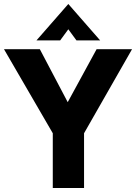

<svg xmlns="http://www.w3.org/2000/svg" viewBox="-22 -944 683 964"><path d="M243 -275 -2 -697H178L318 -431L463 -697H641L400 -275V0H243ZM321 -924 481 -741H362L321 -797L280 -741H161Z"/></svg>

Font: HK Grotesk Black
Style: Regular
Weight: 900
Designer: Alfredo Marco Pradil
Foundry: Hanken Design Co.
Version: Version 3.001